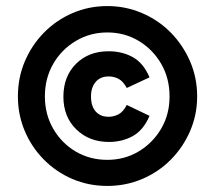

<svg xmlns="http://www.w3.org/2000/svg" viewBox="-20 -780 708 633"><path d="M334 -167Q272 -167 218.5 -190Q165 -213 124.5 -254Q84 -295 61.5 -348.5Q39 -402 39 -462Q39 -524 62 -578Q85 -632 125.5 -673Q166 -714 219.5 -737Q273 -760 334 -760Q394 -760 448 -737Q502 -714 542.5 -673Q583 -632 606.5 -578Q630 -524 630 -462Q630 -402 607 -348.5Q584 -295 543.5 -254Q503 -213 449 -190Q395 -167 334 -167ZM334 -253Q391 -253 437.5 -281Q484 -309 511.5 -356Q539 -403 539 -462Q539 -522 511.5 -569.5Q484 -617 437.5 -645Q391 -673 334 -673Q277 -673 230 -645Q183 -617 155.5 -569.5Q128 -522 128 -462Q128 -403 155.5 -355.5Q183 -308 229.5 -280.5Q276 -253 334 -253ZM339 -312Q274 -312 231.5 -353.5Q189 -395 189 -461Q189 -528 230.5 -569.5Q272 -611 338 -611Q383 -611 418 -591.5Q453 -572 473 -525L398 -490Q386 -512 371 -520Q356 -528 338 -528Q311 -528 295.5 -510Q280 -492 280 -462Q280 -430 295.5 -412.5Q311 -395 338 -395Q355 -395 370.5 -403Q386 -411 398 -434L473 -398Q453 -351 418 -331.5Q383 -312 339 -312Z"/></svg>

Font: Gabarito SemiBold
Style: Regular
Weight: 600
Designer: Leandro Assis / Alvaro Franca / Felipe Casaprima
Foundry: Naipe Foundry
Version: Version 1.000